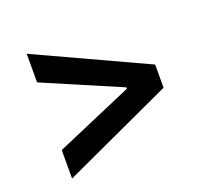

<svg xmlns="http://www.w3.org/2000/svg" viewBox="-100 -688 866 797"><g transform="rotate(-20 333.5 -289.5)"><path d="M90.2 -438.2V-564.6L576 -340.2V-237.9L90.2 -13.5V-139.2L431.8 -286.2V-291.9Z"/></g></svg>

Font: Riot Sans
Style: Bold
Weight: 600
Designer: Rasmus Andersson
Foundry: rsms
Version: Version 4.001